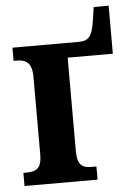

<svg xmlns="http://www.w3.org/2000/svg" viewBox="-50 -703 502 741"><g transform="rotate(-5 201.0 -332.5)"><path d="M15 0H298V-51H279C245 -51 224 -62 224 -116V-479H399V-665H341L334 -617C325 -554 312 -536 272 -536H15V-485H25C61 -485 86 -474 86 -416V-116C86 -63 67 -51 25 -51H15Z"/></g></svg>

Font: Noto Serif Condensed
Style: Bold
Weight: 700
Width: 3
Designer: Monotype Design Team
Foundry: Monotype Imaging Inc.
Version: Version 2.015